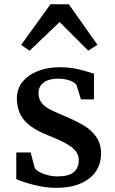

<svg xmlns="http://www.w3.org/2000/svg" viewBox="-20 -890 552 921"><path d="M58.1 0ZM222.2 -869.6H310.1L447.3 -675.3L403.3 -647L266.1 -784.2L121.6 -646.5L81.5 -674.8ZM127 -158.7 146.5 -84.5Q152.3 -74.2 169.2 -64.9Q186 -55.7 209 -49.8Q231.9 -43.9 255.9 -43.9Q311 -43.9 334.5 -64.7Q357.9 -85.4 357.9 -121.6Q357.9 -147 342 -166.3Q326.2 -185.5 294.9 -202.6Q263.7 -219.7 210 -241.2Q132.3 -271.5 96.7 -312.7Q61 -354 61 -419.4Q61 -463.4 87.6 -496.8Q114.3 -530.3 160.6 -548.8Q207 -567.4 265.1 -567.4Q310.1 -567.4 344.2 -560.3Q378.4 -553.2 413.1 -542L430.7 -536.6V-413.1H368.2L347.2 -481.4Q341.3 -494.1 315.7 -503.4Q290 -512.7 258.3 -512.7Q213.4 -512.7 189 -493.7Q164.6 -474.6 164.6 -443.8Q164.6 -416.5 179 -397.9Q193.4 -379.4 214.8 -367.7Q236.3 -356 274.9 -339.8L293.9 -331.5Q349.6 -307.6 384.3 -286.6Q418.9 -265.6 441.9 -232.9Q464.8 -200.2 464.8 -152.8Q464.8 -104 439.2 -66.9Q413.6 -29.8 365 -9.3Q316.4 11.2 250 11.2Q200.2 11.2 145.5 -2.4Q90.8 -16.1 58.1 -30.8V-158.7Z"/></svg>

Font: Merriweather
Style: Regular
Weight: 400
Designer: Eben Sorkin
Foundry: Eben Sorkin
Version: Version 1.584; ttfautohint (v1.6)